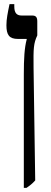

<svg xmlns="http://www.w3.org/2000/svg" viewBox="-20 -667 246 927"><path d="M95 240H108C124 229 136 220 150 204L142 -341C141 -434 142 -457 160 -496V-564C160 -584 153 -592 136 -592H85C60 -592 49 -605 49 -636V-647H26C17 -604 11 -575 11 -545C11 -499 24 -479 67 -479H109V-477C98 -436 95 -384 95 -307Z"/></svg>

Font: Noto Serif Hebrew ExtraCondensed SemiBold
Style: Regular
Weight: 600
Width: 2
Designer: Monotype Design Team
Foundry: Monotype Imaging Inc.
Version: Version 2.004